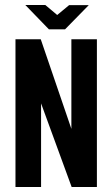

<svg xmlns="http://www.w3.org/2000/svg" viewBox="-20 -748 449 768"><path d="M41.9 0V-591H143L265.5 -232.6V-591H367.6V0H266.6L144.3 -334.4V0ZM175.6 -630.7 81.3 -728H161.3L208.8 -688L256.6 -727.6H335.2L240.2 -630.7Z"/></svg>

Font: Alumni Sans Thin
Style: Regular
Weight: 100
Designer: Robert E. Leuschke
Foundry: Robert E. Leuschke
Version: Version 1.018